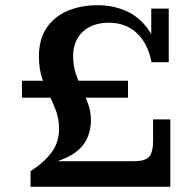

<svg xmlns="http://www.w3.org/2000/svg" viewBox="-20 -715 736 735"><path d="M97 0V-26L200 -98H632V0ZM97 -60Q148 -92 177 -131Q206 -170 206 -221L328 -255Q328 -200 298.5 -160.5Q269 -121 200 -98L97 0ZM206 -221Q206 -259 194.5 -290.5Q183 -322 167.5 -352.5Q152 -383 140.5 -418Q129 -453 129 -499Q129 -565 158.5 -608.5Q188 -652 239 -673.5Q290 -695 354 -695Q414 -695 464 -672.5Q514 -650 547.5 -602.5Q581 -555 590 -477H560Q546 -549 503.5 -588.5Q461 -628 397 -628Q334 -628 297 -593.5Q260 -559 260 -501Q260 -464 270 -433.5Q280 -403 293.5 -374.5Q307 -346 317.5 -317Q328 -288 328 -255ZM590 -477 559 -534V-682H626V-477ZM64 -341V-406H470V-341ZM493 -98Q536 -98 551 -115Q566 -132 566 -177V-258H632V-98Z"/></svg>

Font: Montagu Slab Medium
Style: Regular
Weight: 500
Version: Version 1.000